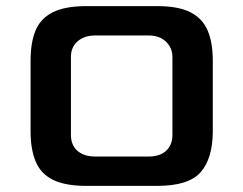

<svg xmlns="http://www.w3.org/2000/svg" viewBox="-20 -608 796 628"><path d="M263 0Q193 0 153 -20Q113 -40 96.5 -80Q80 -120 80 -179V-410Q80 -468 96 -507.5Q112 -547 152 -567.5Q192 -588 263 -588H494Q564 -588 603.5 -567.5Q643 -547 659.5 -507.5Q676 -468 676 -410V-179Q676 -91 637 -45.5Q598 0 494 0ZM292 -96H466Q503 -96 523.5 -115Q544 -134 544 -167V-422Q544 -451 523 -471.5Q502 -492 466 -492H292Q256 -492 234 -473Q212 -454 212 -422V-167Q212 -133 233.5 -114.5Q255 -96 292 -96Z"/></svg>

Font: Goldman
Style: Regular
Weight: 400
Designer: Jaikishan Patel
Version: Version 1.000; ttfautohint (v1.8.3)